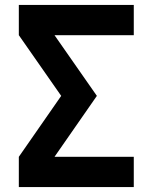

<svg xmlns="http://www.w3.org/2000/svg" viewBox="-20 -755 616 775"><path d="M56 0H520V-122H200L371 -368L200 -613H520V-735H56V-613L227 -368L56 -122Z"/></svg>

Font: Iosevka Sparkle Heavy
Style: Regular
Weight: 900
Designer: Belleve Invis
Foundry: Belleve Invis
Version: Version 4.5.0; ttfautohint (v1.8.3)